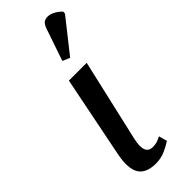

<svg xmlns="http://www.w3.org/2000/svg" viewBox="-269 -835 870 870"><g transform="rotate(-45 165.5 -400.5)"><path d="M142 9Q79 9 56.5 -27.5Q34 -64 49 -141L128 -536H242L151 -139Q132 -54 184 -54Q200 -54 211.5 -57.5Q223 -61 238 -69L249 -29Q230 -16 202 -3.5Q174 9 142 9ZM205 -605 170 -620 223 -775Q232 -802 250.5 -807.5Q269 -813 291 -803.5Q313 -794 331 -775L330 -763Z"/></g></svg>

Font: Noto Serif SemiCondensed Medium
Style: Italic
Weight: 500
Width: 4
Italic angle: -12°
Designer: Monotype Design Team
Foundry: Monotype Imaging Inc.
Version: Version 2.013